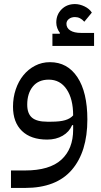

<svg xmlns="http://www.w3.org/2000/svg" viewBox="-20 -685 495 945"><path d="M34 154H103Q224 154 282 101Q340 48 340 -47V-69H335Q321 -36 288.5 -17Q256 2 212 2Q132 2 88 -40.5Q44 -83 44 -160Q44 -205 57.5 -245Q71 -285 95 -314.5Q119 -344 152.5 -361.5Q186 -379 226 -379Q312 -379 361 -305Q410 -231 410 -97Q410 62 333.5 151Q257 240 103 240H34ZM232 -86Q275 -86 300.5 -93.5Q326 -101 340 -117Q340 -198 308 -245.5Q276 -293 220 -293Q169 -293 141.5 -259Q114 -225 114 -170Q114 -126 137.5 -106Q161 -86 212 -86ZM238 -519H274L275 -523Q267 -533 262 -546.5Q257 -560 257 -574Q257 -613 283 -639Q309 -665 349 -665Q372 -665 396 -653.5Q420 -642 432 -623L395 -578Q375 -601 349 -601Q331 -601 319 -591.5Q307 -582 307 -568Q307 -547 326 -535Q345 -523 379 -523H443V-459H238Z"/></svg>

Font: IBM Plex Sans Arabic
Style: Regular
Weight: 400
Designer: Mike Abbink, Paul van der Laan, Pieter van Rosmalen, Wael Morcos, Khajak Apelian
Foundry: Bold Monday
Version: Version 1.005